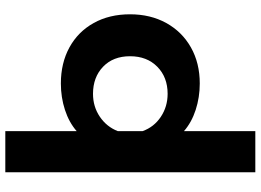

<svg xmlns="http://www.w3.org/2000/svg" viewBox="-146 -592 958 705"><g transform="rotate(-90 332.5 -240.0)"><path d="M52 -699H203V-437Q235 -465 281 -480Q327 -495 378 -495Q453 -495 510.5 -463.5Q568 -432 600 -374.5Q632 -317 632 -241Q632 -166 600 -108Q568 -50 510.5 -17.5Q453 15 378 15Q327 15 281 0Q235 -15 203 -43V219H52ZM478 -241Q478 -303 439.5 -340Q401 -377 340 -377Q293 -377 256 -352Q219 -327 203 -286V-195Q218 -153 255.5 -128Q293 -103 340 -103Q401 -103 439.5 -141Q478 -179 478 -241Z"/></g></svg>

Font: Prompt SemiBold
Style: Regular
Weight: 600
Designer: Katatrad Team
Foundry: CadsonDemak
Version: Version 1.000